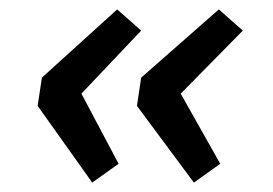

<svg xmlns="http://www.w3.org/2000/svg" viewBox="-20 -468 581 408"><path d="M364 -269 448 -120 392 -80 271 -243 280 -303 445 -448 496 -403ZM153 -269 232 -120 176 -80 60 -243 69 -303 229 -448 280 -403Z"/></svg>

Font: Bitter
Style: Italic
Weight: 400
Italic angle: -9°
Designer: Sol Matas
Foundry: Sol Matas
Version: Version 1.001